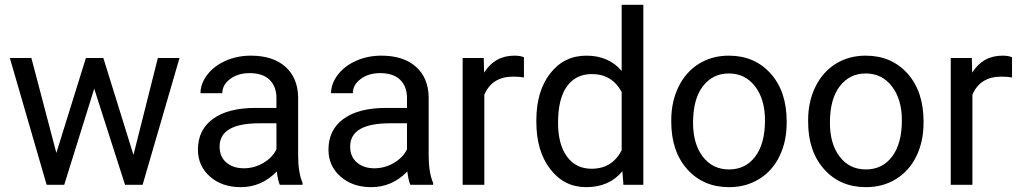

<svg xmlns="http://www.w3.org/2000/svg" viewBox="-20 -770 4251 800"><path d="M536.1 -124.5 637.7 -528.3H728L574.2 0H501L372.6 -400.4L247.6 0H174.3L21 -528.3H110.8L214.8 -132.8L337.9 -528.3H410.6Z M1146 0Q1138.2 -15.6 1133.3 -55.7Q1070.3 9.8 982.9 9.8Q904.8 9.8 854.7 -34.4Q804.7 -78.6 804.7 -146.5Q804.7 -229 867.4 -274.7Q930.2 -320.3 1043.9 -320.3H1131.8V-361.8Q1131.8 -409.2 1103.5 -437.3Q1075.2 -465.3 1020 -465.3Q971.7 -465.3 939 -440.9Q906.2 -416.5 906.2 -381.8H815.4Q815.4 -421.4 843.5 -458.3Q871.6 -495.1 919.7 -516.6Q967.8 -538.1 1025.4 -538.1Q1116.7 -538.1 1168.5 -492.4Q1220.2 -446.8 1222.2 -366.7V-123.5Q1222.2 -50.8 1240.7 -7.8V0ZM996.1 -68.8Q1038.6 -68.8 1076.7 -90.8Q1114.7 -112.8 1131.8 -147.9V-256.3H1061Q895 -256.3 895 -159.2Q895 -116.7 923.3 -92.8Q951.7 -68.8 996.1 -68.8Z M1689.9 0Q1682.1 -15.6 1677.2 -55.7Q1614.3 9.8 1526.9 9.8Q1448.7 9.8 1398.7 -34.4Q1348.6 -78.6 1348.6 -146.5Q1348.6 -229 1411.4 -274.7Q1474.1 -320.3 1587.9 -320.3H1675.8V-361.8Q1675.8 -409.2 1647.5 -437.3Q1619.1 -465.3 1564 -465.3Q1515.6 -465.3 1482.9 -440.9Q1450.2 -416.5 1450.2 -381.8H1359.4Q1359.4 -421.4 1387.5 -458.3Q1415.5 -495.1 1463.6 -516.6Q1511.7 -538.1 1569.3 -538.1Q1660.6 -538.1 1712.4 -492.4Q1764.2 -446.8 1766.1 -366.7V-123.5Q1766.1 -50.8 1784.7 -7.8V0ZM1540 -68.8Q1582.5 -68.8 1620.6 -90.8Q1658.7 -112.8 1675.8 -147.9V-256.3H1605Q1439 -256.3 1439 -159.2Q1439 -116.7 1467.3 -92.8Q1495.6 -68.8 1540 -68.8Z M2163.1 -447.3Q2142.6 -450.7 2118.7 -450.7Q2029.8 -450.7 1998 -375V0H1907.7V-528.3H1995.6L1997.1 -467.3Q2041.5 -538.1 2123 -538.1Q2149.4 -538.1 2163.1 -531.2Z M2214.8 -268.6Q2214.8 -390.1 2272.5 -464.1Q2330.1 -538.1 2423.3 -538.1Q2516.1 -538.1 2570.3 -474.6V-750H2660.6V0H2577.6L2573.2 -56.6Q2519 9.8 2422.4 9.8Q2330.6 9.8 2272.7 -65.4Q2214.8 -140.6 2214.8 -261.7ZM2305.2 -258.3Q2305.2 -168.5 2342.3 -117.7Q2379.4 -66.9 2444.8 -66.9Q2530.8 -66.9 2570.3 -144V-386.7Q2529.8 -461.4 2445.8 -461.4Q2379.4 -461.4 2342.3 -410.2Q2305.2 -358.9 2305.2 -258.3Z M2776.9 -269Q2776.9 -346.7 2807.4 -408.7Q2837.9 -470.7 2892.3 -504.4Q2946.8 -538.1 3016.6 -538.1Q3124.5 -538.1 3191.2 -463.4Q3257.8 -388.7 3257.8 -264.6V-258.3Q3257.8 -181.2 3228.3 -119.9Q3198.7 -58.6 3143.8 -24.4Q3088.9 9.8 3017.6 9.8Q2910.2 9.8 2843.5 -64.9Q2776.9 -139.6 2776.9 -262.7ZM2867.7 -258.3Q2867.7 -170.4 2908.4 -117.2Q2949.2 -64 3017.6 -64Q3086.4 -64 3127 -117.9Q3167.5 -171.9 3167.5 -269Q3167.5 -356 3126.2 -409.9Q3085 -463.9 3016.6 -463.9Q2949.7 -463.9 2908.7 -410.6Q2867.7 -357.4 2867.7 -258.3Z M3347.2 -269Q3347.2 -346.7 3377.7 -408.7Q3408.2 -470.7 3462.6 -504.4Q3517.1 -538.1 3586.9 -538.1Q3694.8 -538.1 3761.5 -463.4Q3828.1 -388.7 3828.1 -264.6V-258.3Q3828.1 -181.2 3798.6 -119.9Q3769 -58.6 3714.1 -24.4Q3659.2 9.8 3587.9 9.8Q3480.5 9.8 3413.8 -64.9Q3347.2 -139.6 3347.2 -262.7ZM3438 -258.3Q3438 -170.4 3478.8 -117.2Q3519.5 -64 3587.9 -64Q3656.7 -64 3697.3 -117.9Q3737.8 -171.9 3737.8 -269Q3737.8 -356 3696.5 -409.9Q3655.3 -463.9 3586.9 -463.9Q3520 -463.9 3479 -410.6Q3438 -357.4 3438 -258.3Z M4196.8 -447.3Q4176.3 -450.7 4152.3 -450.7Q4063.5 -450.7 4031.7 -375V0H3941.4V-528.3H4029.3L4030.8 -467.3Q4075.2 -538.1 4156.7 -538.1Q4183.1 -538.1 4196.8 -531.2Z"/></svg>

Font: Noboto
Style: Regular
Weight: 400
Designer: Google
Version: Version 2.001101; 2014